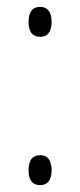

<svg xmlns="http://www.w3.org/2000/svg" viewBox="-20 -533 233 558"><path d="M97 -426C114 -426 130 -436 130 -469C130 -503 114 -513 97 -513C78 -513 63 -503 63 -469C63 -436 78 -426 97 -426ZM97 5C114 5 130 -5 130 -38C130 -72 114 -82 97 -82C78 -82 63 -72 63 -38C63 -5 78 5 97 5Z"/></svg>

Font: Noto Serif Georgian ExtraCondensed ExtraLight
Style: Regular
Weight: 200
Width: 2
Designer: Monotype Design Team, Akaki Razmadze
Foundry: Google LLC
Version: Version 2.003